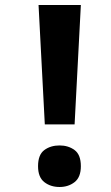

<svg xmlns="http://www.w3.org/2000/svg" viewBox="-20 -734 443 767"><path d="M159 -237 134 -714H303L278 -237ZM132 -70Q132 -116 157 -134.5Q182 -153 218 -153Q253 -153 278 -134.5Q303 -116 303 -70Q303 -26 278 -6.5Q253 13 218 13Q182 13 157 -6.5Q132 -26 132 -70Z"/></svg>

Font: Noto Sans Bengali UI
Style: Bold
Weight: 700
Designer: Jelle Bosma - Monotype Design Team
Foundry: Monotype Imaging Inc.
Version: Version 2.003; ttfautohint (v1.8.4.7-5d5b)